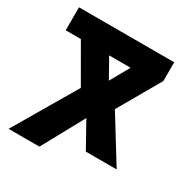

<svg xmlns="http://www.w3.org/2000/svg" viewBox="-165 -845 937 976"><g transform="rotate(30 303.5 -357.0)"><path d="M19 0H200L334 -245L417 -96H598L437 -357L579 -604V-714H20V-579H109L233 -364ZM338 -467 275 -579H401Z"/></g></svg>

Font: Noto Sans Georgian SemiCondensed Extra
Style: Regular
Weight: 800
Width: 4
Designer: Monotype Design Team
Foundry: Monotype Imaging Inc.
Version: Version 1.901